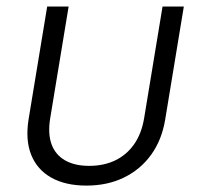

<svg xmlns="http://www.w3.org/2000/svg" viewBox="-20 -561 621 590"><path d="M245.6 9.3Q181.2 9.3 137.7 -15.1Q94.2 -39.6 75.9 -85.2Q57.6 -130.9 67.9 -194.8L125 -541H190.9L134.3 -197.8Q126.5 -150.4 138.4 -117.7Q150.4 -85 180.2 -68.1Q210 -51.3 253.9 -51.3Q298.8 -51.3 334 -68.1Q369.1 -85 392.1 -117.7Q415 -150.4 422.9 -197.8L479.5 -541H544.9L487.8 -194.8Q477.5 -131.3 444.6 -85.7Q411.6 -40 360.8 -15.4Q310.1 9.3 245.6 9.3Z"/></svg>

Font: Inter 17pt Light
Style: Italic
Weight: 300
Italic angle: -9.3988°
Version: Version 4.001;git-66647c0bb